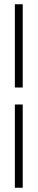

<svg xmlns="http://www.w3.org/2000/svg" viewBox="-20 -802 177 904"><path d="M50 -310H87V82H50ZM50 -782H87V-390H50Z"/></svg>

Font: Phudu Light SemiBold
Style: Regular
Weight: 600
Version: Version 1.005;gftools[0.9.23]